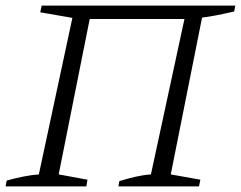

<svg xmlns="http://www.w3.org/2000/svg" viewBox="-27 -667 862 687"><path d="M294 -599 183 -43 286 -24 282 0H-7L-3 -21Q30 -30 58 -35.5Q86 -41 112 -43L232 -603L117 -623L122 -647H815L811 -626Q738 -609 696 -604L584 -43L690 -24L685 0H397L400 -19Q429 -28 457.5 -34.5Q486 -41 513 -43L633 -599Z"/></svg>

Font: Piazzolla Light
Style: Italic
Weight: 300
Italic angle: -11.3°
Designer: Juan Pablo del Peral
Foundry: Huerta Tipografica
Version: Version 1.330